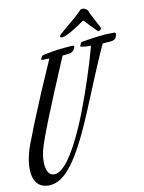

<svg xmlns="http://www.w3.org/2000/svg" viewBox="-115 -1024 891 1192"><g transform="rotate(-10 331.0 -428.0)"><path d="M393.1 -711.9Q389.2 -703.1 380.4 -697.3Q371.6 -691.4 360.8 -689.9Q349.1 -688.5 338.4 -687.3Q327.6 -686 317.9 -685.1Q264.6 -559.6 227.1 -469.2Q189.5 -378.9 164.1 -314.9Q138.7 -251 123.5 -209.2Q108.4 -167.5 100.3 -139.2Q92.3 -110.8 90.1 -91.6Q87.9 -72.3 87.9 -53.2Q87.9 -13.2 101.8 9.5Q115.7 32.2 139.2 32.2Q161.6 32.2 185.5 13.2Q209.5 -5.9 233.4 -39.1Q257.3 -72.3 281.2 -116.7Q305.2 -161.1 327.9 -211.7Q350.6 -262.2 371.6 -316.4Q392.6 -370.6 411.1 -423.3Q429.7 -476.1 445.3 -524.4Q460.9 -572.8 472.9 -611.8Q484.9 -650.9 492.2 -678Q499.5 -705.1 502 -714.8Q491.7 -714.8 480.2 -715.1Q468.8 -715.3 459 -716.3Q449.2 -717.3 442.6 -719.2Q436 -721.2 436 -725.1Q436 -727.5 438.5 -730.2Q440.9 -732.9 441.9 -735.8V-737.8Q442.9 -742.7 446.3 -745.4Q449.7 -748 454.1 -749Q484.9 -753.9 510.3 -757.8Q535.6 -761.7 559.3 -764.4Q583 -767.1 606.9 -768.6Q630.9 -770 658.2 -770Q661.1 -770 664.6 -767.3Q668 -764.6 668 -759.8Q668 -758.3 667.5 -757.3Q667 -756.3 667 -754.9L663.1 -742.2Q660.2 -732.4 650.6 -726.8Q641.1 -721.2 631.8 -720.2Q616.7 -719.2 603.3 -718Q589.8 -716.8 576.2 -715.8Q567.4 -697.3 555.9 -671.1Q544.4 -645 531.5 -615Q518.6 -585 505.1 -553Q491.7 -521 479 -490.7Q448.7 -418.9 417 -340.8Q367.7 -220.7 325.4 -137.7Q283.2 -54.7 244.4 -3.2Q205.6 48.3 168.7 71.3Q131.8 94.2 94.2 94.2Q45.4 94.2 19.8 61.8Q-5.9 29.3 -5.9 -29.8Q-5.9 -67.9 5.1 -114.3Q16.1 -160.6 39.1 -214.8Q59.1 -268.6 87.9 -338.9Q112.3 -399.4 148.7 -485.4Q185.1 -571.3 233.9 -681.2H216.8Q212.9 -681.2 206.8 -680.9Q200.7 -680.7 195.3 -680.7Q189.9 -680.7 186 -681.6Q182.1 -682.6 182.1 -685.1Q182.1 -687 184.1 -689L188 -696.8Q193.8 -709.5 207 -710.9Q230.5 -715.8 252.2 -719.5Q273.9 -723.1 295.7 -726.1Q317.4 -729 339.8 -731Q362.3 -732.9 387.2 -734.9Q391.1 -734.9 395 -733.2Q398.9 -731.4 398.9 -726.1Q398.9 -725.1 398.4 -724.1Q397.9 -723.1 397.9 -722.2ZM581.1 -814.9Q581.1 -814 581.5 -813.5Q582 -813 582 -812Q582 -805.7 575.9 -800.8Q569.8 -795.9 564.9 -795.9Q564 -795.9 564.2 -795.2Q564.5 -794.4 563 -795.2Q561.5 -795.9 557.4 -799.8Q553.2 -803.7 544.2 -812.7Q535.2 -821.8 520.3 -837.4Q505.4 -853 481.9 -877.9Q467.8 -867.7 447 -853.8Q426.3 -839.8 404.8 -827.1Q383.3 -814.5 364.3 -805.7Q345.2 -796.9 335 -796.9Q329.1 -796.9 326.2 -799.3Q323.2 -801.8 323.2 -805.2Q323.2 -810.1 329.1 -815.9Q349.1 -834 366 -848.1Q382.8 -862.3 398.7 -875.5Q414.6 -888.7 430.2 -902.1Q445.8 -915.5 463.4 -933.1Q470.2 -939.9 475.1 -945.1Q480 -950.2 492.2 -950.2Q496.6 -950.2 502.2 -948Q507.8 -945.8 513.2 -941.7Q518.6 -937.5 522.5 -931.9Q526.4 -926.3 527.3 -918.9Q538.1 -897 546.9 -880.6Q555.7 -864.3 562.3 -851.8Q568.8 -839.4 573.5 -830.6Q578.1 -821.8 581.1 -814.9Z"/></g></svg>

Font: Mervale Script
Style: Regular
Weight: 400
Designer: Astigmatic (AOETI)
Foundry: Astigmatic (AOETI)
Version: Version 1.000